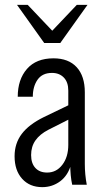

<svg xmlns="http://www.w3.org/2000/svg" viewBox="-20 -760 429 790"><path d="M277 0Q273 -18 271 -39.5Q269 -61 269 -85H261V-387Q261 -422 242.5 -441Q224 -460 194 -460Q154 -460 134.5 -432Q115 -404 115 -362H53Q53 -433 91 -476.5Q129 -520 200 -520Q262 -520 295.5 -483.5Q329 -447 329 -380V-85Q329 -64 331 -42.5Q333 -21 337 0ZM154 10Q102 10 71 -24.5Q40 -59 40 -117Q40 -170 69.5 -209Q99 -248 160 -278L274 -333V-274L179 -226Q144 -208 126 -182.5Q108 -157 108 -122Q108 -88 125.5 -69Q143 -50 174 -50Q212 -50 236.5 -82Q261 -114 261 -164L273 -85Q260 -38 227.5 -14Q195 10 154 10ZM162 -583 50 -740H94L224 -603H166L296 -740H340L228 -583Z"/></svg>

Font: Instrument Sans Condensed
Style: Regular
Weight: 400
Width: 3
Designer: Rodrigo Fuenzalida
Foundry: fragTYPE
Version: Version 1.000;gftools[0.9.28]